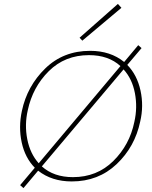

<svg xmlns="http://www.w3.org/2000/svg" viewBox="-20 -923 776 982"><path d="M601 -883 401 -715 387 -730 583 -903ZM631 -591Q681 -540 698.5 -460.5Q716 -381 697 -301Q670 -172 576.5 -83.5Q483 5 347 5Q245 5 175 -50L100 39L83 24L158 -65Q108 -116 91 -194.5Q74 -273 92 -356Q119 -483 211.5 -573Q304 -663 441 -663Q545 -663 615 -606L687 -692L704 -677ZM122 -359Q105 -285 119.5 -211Q134 -137 178 -88L596 -585Q535 -641 435 -641Q312 -641 229.5 -559Q147 -477 122 -359ZM667 -299Q684 -373 670 -446.5Q656 -520 612 -568L194 -72Q255 -17 353 -17Q476 -17 559.5 -99.5Q643 -182 667 -299Z"/></svg>

Font: EauTestText Extralight
Style: Italic
Weight: 250
Italic angle: -12°
Designer: Christian Thalmann (Catharsis Fonts)
Version: Version 0.001;PS 000.001;hotconv 1.0.88;makeotf.lib2.5.64775